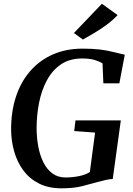

<svg xmlns="http://www.w3.org/2000/svg" viewBox="-20 -1016 725 1044"><path d="M314.5 8Q243.5 8 191.8 -18.2Q140 -44.5 107 -89.2Q74 -134 57.8 -190Q41.5 -246 40.5 -305.5Q39.5 -406 66 -488Q92.5 -570 143.8 -629Q195 -688 267 -719.8Q339 -751.5 429 -751.5Q485 -751.5 522.8 -746.8Q560.5 -742 586.8 -735.5Q613 -729 632.5 -724.5Q639 -723 645.5 -721.5Q652 -720 658.5 -718.5L629 -563H542L537.5 -671.5Q519.5 -682.5 493.8 -690.2Q468 -698 426.5 -698Q358.5 -698 311.2 -665.8Q264 -633.5 234.8 -578.8Q205.5 -524 192.2 -456Q179 -388 179 -316.5Q179.5 -265 188.5 -217.5Q197.5 -170 216.5 -132.2Q235.5 -94.5 265.2 -72.8Q295 -51 336.5 -51Q373.5 -51 409.2 -58.2Q445 -65.5 468.5 -80.5L497 -295L383.5 -303.5L390.5 -361.5H637L593 -42.5Q578 -42.5 556.5 -37.8Q535 -33 513.5 -27Q474 -16 427.5 -4Q381 8 314.5 8ZM430.5 -801 382 -836.5 534 -995.5 619.5 -934Q593 -905.5 558.8 -880.5Q524.5 -855.5 490.5 -835.5Q456.5 -815.5 430.5 -801Z"/></svg>

Font: Merriweather 28pt SemiBold
Style: Italic
Weight: 600
Italic angle: -7.8°
Version: Version 2.101